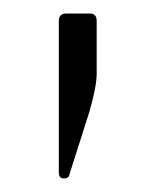

<svg xmlns="http://www.w3.org/2000/svg" viewBox="-20 -162 231 284"><path d="M123 -131V-53Q123 -34 112 4L83 95Q82 102 74.5 102Q67 102 67 93V-131Q67 -142 78 -142H113Q123 -142 123 -131Z"/></svg>

Font: Rajdhani
Style: Regular
Weight: 400
Designer: Satya Rajpurohit, Jyotish Sonowal
Foundry: Indian Type Foundry
Version: Version 1.201;PS 1.0;hotconv 1.0.78;makeotf.lib2.5.61930; tt